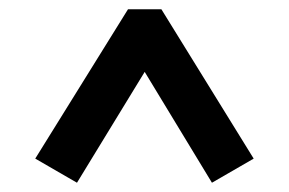

<svg xmlns="http://www.w3.org/2000/svg" viewBox="-20 -699 624 414"><path d="M56 -357 256 -679H328L527 -357L437 -305L292 -544L146 -305Z"/></svg>

Font: Maitree SemiBold
Style: Regular
Weight: 600
Designer: CadsonDemak Team
Foundry: CadsonDemak
Version: Version 1.001